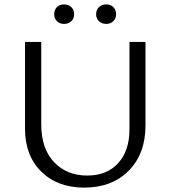

<svg xmlns="http://www.w3.org/2000/svg" viewBox="-20 -849 777 875"><path d="M227 -784Q227 -804 239.5 -816.5Q252 -829 272 -829Q292 -829 305 -816.5Q318 -804 318 -784Q318 -765 305 -752.5Q292 -740 272 -740Q252 -740 239.5 -752.5Q227 -765 227 -784ZM418 -784Q418 -804 431 -816.5Q444 -829 464 -829Q484 -829 496.5 -816.5Q509 -804 509 -784Q509 -765 496.5 -752.5Q484 -740 464 -740Q444 -740 431 -752.5Q418 -765 418 -784ZM364 6Q242 6 168 -67Q94 -140 94 -262V-658H168V-282Q168 -172 226 -110.5Q284 -49 378 -49Q467 -49 518.5 -105.5Q570 -162 570 -259V-658H643V-277Q643 -148 566.5 -71Q490 6 364 6Z"/></svg>

Font: EauTestInfant
Style: Regular
Weight: 400
Designer: Christian Thalmann (Catharsis Fonts)
Version: Version 0.001;PS 000.001;hotconv 1.0.88;makeotf.lib2.5.64775